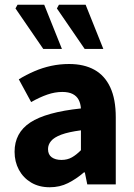

<svg xmlns="http://www.w3.org/2000/svg" viewBox="-20 -778 567 810"><path d="M189.8 12Q144.5 12 111.2 -8Q78 -27.9 59.7 -61.8Q41.5 -95.7 41.5 -137.6Q41.5 -217.8 107.9 -261.4Q174.4 -305 321.4 -320.5Q319.9 -341.6 311.7 -357.2Q303.4 -372.9 286.5 -381.5Q269.5 -390.1 242.6 -390.1Q211.7 -390.1 179.7 -379Q147.7 -368 111.4 -347.4L59.3 -443.4Q90.8 -462.6 125 -477.4Q159.2 -492.2 195.8 -500.1Q232.4 -508 271.4 -508Q334.6 -508 378.5 -483.5Q422.3 -459 445.3 -409.3Q468.4 -359.6 468.4 -283.3V0H348.2L337.9 -50.6H333.9Q302.2 -23.2 267.1 -5.6Q232.1 12 189.8 12ZM239.2 -103.3Q264.2 -103.3 283.2 -114.1Q302.3 -124.9 321.4 -144.3V-228.2Q269 -221.3 238.7 -210Q208.4 -198.6 195.5 -183.2Q182.6 -167.8 182.6 -149Q182.6 -125.8 198.2 -114.5Q213.7 -103.3 239.2 -103.3ZM162.5 -571.6 45.3 -742.4 53.9 -757.9H166.6L241.2 -571.6ZM337.2 -571.6 220 -742.4 228.6 -757.9H341.3L415.9 -571.6Z"/></svg>

Font: Source Sans 3 VF
Style: Regular
Weight: 200
Designer: Paul D. Hunt
Foundry: Adobe
Version: Version 3.046;hotconv 1.0.118;makeotfexe 2.5.65603